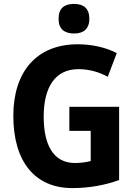

<svg xmlns="http://www.w3.org/2000/svg" viewBox="-20 -950 687 980"><path d="M358 -930C308 -930 279 -908 279 -854C279 -801 310 -779 358 -779C405 -779 436 -801 436 -854C436 -908 406 -930 358 -930ZM334 -405V-282H443V-128C421 -122 391 -118 362 -118C254 -118 203 -208 203 -355C203 -504 261 -597 380 -597C434 -597 485 -583 530 -558L576 -679C524 -706 454 -724 377 -724C165 -724 48 -582 48 -359C48 -125 158 10 349 10C436 10 516 -5 588 -31V-405Z"/></svg>

Font: Noto Sans Oriya Cond Bold
Style: Bold
Weight: 700
Width: 3
Designer: Amélie Bonet and Sol Matas
Foundry: Google LLC
Version: Version 2.006